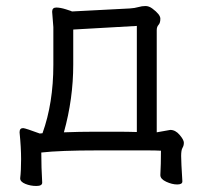

<svg xmlns="http://www.w3.org/2000/svg" viewBox="-20 -506 719 637"><path d="M192 -67Q246 -69 292 -69H370Q403 -69 434 -68V-420L223 -408V-292Q223 -178 192 -67ZM57 -81Q66 -80 112 -63L121 -64Q157 -164 157 -291V-416L153 -467Q153 -481 166.5 -481Q180 -481 199 -475Q218 -469 219 -468L411 -478Q427 -479 439 -482.5Q451 -486 462.5 -486Q474 -486 485 -478Q512 -458 512 -444Q512 -430 506 -423.5Q500 -417 500 -406V-67L545 -75Q562 -75 576 -58.5Q590 -42 590 -32.5Q590 -23 585.5 -15.5Q581 -8 581 11.5Q581 31 585 95V96Q585 106 568 106Q551 106 531.5 97Q512 88 512 75V74Q514 40 514 -6Q496 -7 470 -7H303Q179 -7 117 0Q117 49 120 100Q120 111 100.5 111Q81 111 64 104Q47 97 47 86V85Q50 60 50 22Q50 -16 45 -66V-68Q45 -81 57 -81Z"/></svg>

Font: LXGW WenKai
Style: Regular
Weight: 400
Designer: LXGW / Fontworks Inc.
Foundry: LXGW / Fontworks Inc.
Version: Version 1.520; June 14, 2025